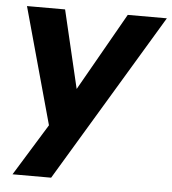

<svg xmlns="http://www.w3.org/2000/svg" viewBox="-50 -537 685 763"><g transform="rotate(5 292.5 -155.5)"><path d="M28 180 174 -57 164 5 27 -491H179L262 -139H229L429 -491H585L182 180Z"/></g></svg>

Font: Nunito Sans 12pt ExtraLight 12pt ExtraBold
Style: Italic
Weight: 800
Italic angle: -9°
Version: Version 3.101;gftools[0.9.27]